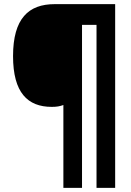

<svg xmlns="http://www.w3.org/2000/svg" viewBox="-20 -780 634 927"><path d="M536 127V-760H244C118 -760 43 -691 43 -509C43 -333 113 -264 230 -264C255 -264 269 -267 286 -273V127H376V-660H446V127Z"/></svg>

Font: Noto Sans Telugu SemiCondensed Black
Style: Regular
Weight: 900
Width: 4
Designer: Jelle Bosma - Monotype Design Team
Foundry: Monotype Imaging Inc.
Version: Version 2.005